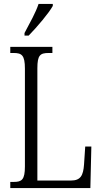

<svg xmlns="http://www.w3.org/2000/svg" viewBox="-20 -951 515 971"><path d="M104 -784V-771H125C169 -816 228 -886 247 -921V-931H175C160 -886 133 -839 104 -784ZM32 0H437L442 -210H411L405 -119C401 -64 388 -38 339 -38H169V-606C169 -672 183 -683 226 -683H245V-714H32V-683H49C90 -683 106 -672 106 -604V-109C106 -42 90 -31 50 -31H32Z"/></svg>

Font: Noto Serif Georgian ExtraCondensed Light
Style: Regular
Weight: 300
Width: 2
Designer: Monotype Design Team, Akaki Razmadze
Foundry: Google LLC
Version: Version 2.003